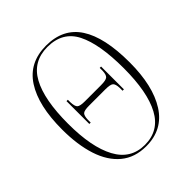

<svg xmlns="http://www.w3.org/2000/svg" viewBox="-202 -854 993 993"><g transform="rotate(-45 295.0 -357.5)"><path d="M295 10Q212 10 157 -35.5Q102 -81 75 -164Q48 -247 48 -359Q48 -534 110 -629.5Q172 -725 296 -725Q421 -725 481 -633Q541 -541 541 -358Q541 -186 478.5 -88Q416 10 295 10ZM295 0Q399 0 448.5 -92Q498 -184 498 -358Q498 -534 452.5 -624.5Q407 -715 296 -715Q190 -715 140.5 -624.5Q91 -534 91 -358Q91 -187 141.5 -93.5Q192 0 295 0ZM168 -280V-447H178V-429Q179 -398 189 -388.5Q199 -379 235 -379H352Q389 -379 399.5 -388.5Q410 -398 411 -426V-447H421V-280H411V-301Q410 -329 400 -338.5Q390 -348 352 -348H235Q198 -348 188.5 -338.5Q179 -329 178 -301V-280Z"/></g></svg>

Font: Noto Serif Display Condensed ExtraLight
Style: Regular
Weight: 200
Width: 3
Designer: Monotype Design Team
Foundry: Monotype Imaging Inc.
Version: Version 2.009